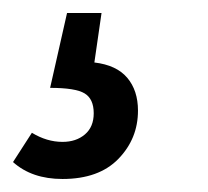

<svg xmlns="http://www.w3.org/2000/svg" viewBox="-57 -36 319 295"><path d="M88 60Q122 64 138.5 83.5Q155 103 155 134Q155 177 125 208Q95 239 39 239Q-8 239 -37 213L-8 168Q15 182 39 182Q60 182 73.5 170.5Q87 159 87 138Q87 116 73 107.5Q59 99 20 99L46 -16H99Z"/></svg>

Font: Fira Sans Extra Condensed
Style: Italic
Weight: 400
Width: 3
Italic angle: -8°
Designer: Carrois Corporate & Edenspiekermann AG
Foundry: Carrois Corporate GbR & Edenspiekermann AG
Version: Version 4.203